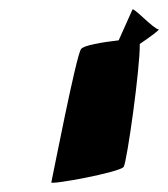

<svg xmlns="http://www.w3.org/2000/svg" viewBox="-20 -722 367 419"><path d="M92 -324C90 -318 242 -346 250 -358C257 -369 286 -574 285 -626C310 -643 330 -658 326 -658C316 -658 270 -708 269 -701L239 -634C204 -630 162 -623 157 -615C147 -605 94 -332 92 -324Z"/></svg>

Font: Ampere
Style: ExtIta
Weight: 400
Version: Version 1